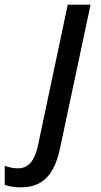

<svg xmlns="http://www.w3.org/2000/svg" viewBox="-148 -558 432 818"><path d="M-60.5 240.2Q-80.1 240.2 -97.9 237.1Q-115.7 233.9 -127.9 229.5V148.4Q-114.7 153.3 -100.3 156.2Q-85.9 159.2 -70.3 159.2Q-49.3 159.2 -33.2 148.9Q-17.1 138.7 -5.4 117.4Q6.3 96.2 13.2 64.5L140.6 -538.1H237.8L107.4 75.7Q97.2 125 77.4 162.1Q57.6 199.2 24.2 219.7Q-9.3 240.2 -60.5 240.2Z"/></svg>

Font: Open Sans Medium
Style: Italic
Weight: 500
Italic angle: -12°
Designer: Monotype Design Team
Foundry: Monotype Imaging Inc.
Version: Version 3.000